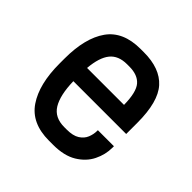

<svg xmlns="http://www.w3.org/2000/svg" viewBox="-140 -637 768 768"><g transform="rotate(45 243.5 -253.5)"><path d="M237.3 5.9Q138.7 5.9 94 -60.1Q49.3 -126 49.3 -242.2V-270.5Q49.3 -386.2 94 -449.5Q138.7 -512.7 237.3 -512.7H255.9Q347.2 -512.7 392.1 -462.9Q437 -413.1 437 -294.9V-231.4H138.2Q140.1 -153.8 164.1 -114.7Q188 -75.7 242.2 -75.7H256.3Q291.5 -75.7 311 -88.1Q330.6 -100.6 338.4 -119.6Q346.2 -138.7 346.2 -158.7V-162.1H437V-153.8Q437 -114.7 418.9 -78.1Q400.9 -41.5 362.1 -17.8Q323.2 5.9 261.7 5.9ZM242.2 -431.2Q193.4 -431.2 169.2 -401.1Q145 -371.1 139.6 -307.6H348.6Q347.7 -378.9 325 -405Q302.2 -431.2 255.4 -431.2Z"/></g></svg>

Font: Kay Pho Du SemiBold
Style: Regular
Weight: 600
Designer: Victor Gaultney, Khu Oo Reh
Foundry: SIL International
Version: Version 3.000